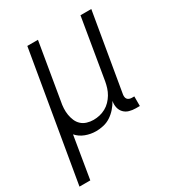

<svg xmlns="http://www.w3.org/2000/svg" viewBox="-202 -640 878 954"><g transform="rotate(-30 237.0 -162.5)"><path d="M-26 205 99 -530H160L106 -209Q102 -190 101 -170.5Q100 -151 103 -133Q106 -115 113 -98.5Q120 -82 133 -70Q146 -58 164 -52.5Q182 -47 201 -47Q201 -47 201 -47Q201 -47 201 -47Q219 -47 236.5 -51Q254 -55 270.5 -64Q287 -73 300 -86.5Q313 -100 322.5 -116Q332 -132 337.5 -149.5Q343 -167 346 -184L404 -530H466L390 -83Q389 -76 390 -69Q391 -62 395 -57Q399 -52 406 -49.5Q413 -47 420 -47H434V8H411Q392 8 374.5 3Q357 -2 345 -14.5Q333 -27 329 -45Q325 -63 329 -82Q318 -62 302.5 -44.5Q287 -27 268 -14.5Q249 -2 227 3Q205 8 184 8Q153 8 124 -3Q95 -14 76 -36L36 205Z"/></g></svg>

Font: iosevka_custom_sans_ss08 Light
Style: Italic
Weight: 300
Italic angle: -10°
Designer: Belleve Invis
Foundry: Belleve Invis
Version: Version 10.3.0; ttfautohint (v1.8.3)